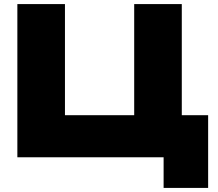

<svg xmlns="http://www.w3.org/2000/svg" viewBox="-20 -770 1069 940"><path d="M637 -750V-206H298V-750H65V0H781V150H999V-206H870V-750Z"/></svg>

Font: Bounded ExtBd
Style: Regular
Weight: 800
Designer: Vlad Churkin
Version: Version 3.0